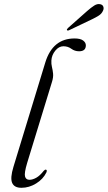

<svg xmlns="http://www.w3.org/2000/svg" viewBox="-20 -907 525 936"><path d="M343.5 -719.5Q372 -719.5 385.2 -709.5Q398.5 -699.5 398.5 -686Q398.5 -657 365.5 -657Q344.5 -657 327.8 -669.2Q311 -681.5 289 -681.5Q267 -681.5 249.5 -660Q232 -638.5 230.5 -612Q229.5 -595.5 233.2 -580.5Q237 -565.5 238.8 -548Q240.5 -530.5 233.5 -508L112.5 -113Q97.5 -63 102 -46.8Q106.5 -30.5 123.5 -30.5Q139 -30.5 156.8 -40.5Q174.5 -50.5 193 -74Q199.5 -81 204 -80Q211 -78 206 -66Q190 -33.5 156 -12.5Q122 8.5 84.5 8.5Q49.5 8.5 39.2 -15.5Q29 -39.5 45.5 -93.5L201 -603Q237 -719.5 343.5 -719.5ZM404.5 -853Q424.5 -870.5 439.5 -880Q454.5 -889.5 468.5 -886.5Q480.5 -884 483.8 -874.2Q487 -864.5 482 -854.5Q476 -840.5 461.8 -831.2Q447.5 -822 428.5 -813L317.5 -760Q309 -756 306.5 -760.5Q304.5 -764.5 312 -771Z"/></svg>

Font: Fraunces 72pt S000 Light
Style: Italic
Weight: 300
Italic angle: -16°
Version: Version 1.000; ttfautohint (v1.8.3)